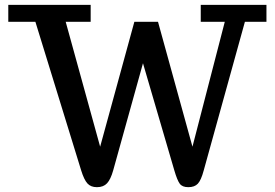

<svg xmlns="http://www.w3.org/2000/svg" viewBox="-20 -755 1133 792"><path d="M379.9 17.1Q354.5 17.1 340.6 1.7Q326.7 -13.7 314.9 -51.8L126 -665H14.2V-734.9H354V-665H251L393.1 -149.9L534.2 -665H631.8L773.9 -149.9L907.2 -665H808.1V-734.9H1079.1V-665H990.2L820.3 -51.8Q809.6 -11.7 796.1 2.7Q782.7 17.1 756.8 17.1Q731.9 17.1 721.4 2.7Q710.9 -11.7 699.2 -51.8L569.8 -494.1L446.8 -51.8Q436.5 -15.1 421.6 1Q406.7 17.1 379.9 17.1Z"/></svg>

Font: Trocchi
Style: Regular
Weight: 400
Designer: Vernon Adams
Foundry: Vernon Adams
Version: Version 1.101; ttfautohint (v1.8.4.7-5d5b);gftools[0.9.27]